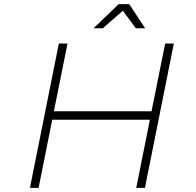

<svg xmlns="http://www.w3.org/2000/svg" viewBox="-20 -910 951 930"><path d="M780 -699H822L682 0H640L706 -330H233L167 0H125L265 -699H307L241 -371H714ZM683 -773H638L575 -858L478 -773H433L555 -890H606Z"/></svg>

Font: Gontserrat ExtraLight
Style: Italic
Weight: 275
Italic angle: -11.3°
Designer: Julieta Ulanovsky
Foundry: Julieta Ulanovsky
Version: Version 6.001